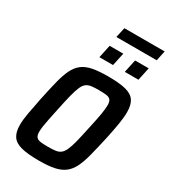

<svg xmlns="http://www.w3.org/2000/svg" viewBox="-243 -1135 1105 1256"><g transform="rotate(30 309.0 -507.0)"><path d="M262 8Q178 8 129 -4.5Q80 -17 59 -48Q38 -79 38 -133Q38 -171 47.5 -223.5Q57 -276 71 -346Q89 -431 104 -491.5Q119 -552 138.5 -592Q158 -632 188 -655Q218 -678 264.5 -687Q311 -696 380 -696Q466 -696 514.5 -683.5Q563 -671 583.5 -640Q604 -609 604 -554Q604 -516 595.5 -464Q587 -412 572 -342Q553 -257 537.5 -196.5Q522 -136 502.5 -96.5Q483 -57 453 -34Q423 -11 377.5 -1.5Q332 8 262 8ZM269 -100Q302 -100 324.5 -103Q347 -106 362.5 -117.5Q378 -129 390 -155Q402 -181 413.5 -226.5Q425 -272 440 -344Q456 -415 463.5 -459.5Q471 -504 471 -530Q471 -558 461 -570Q451 -582 429.5 -585Q408 -588 373 -588Q339 -588 316.5 -585Q294 -582 278.5 -570.5Q263 -559 251.5 -533Q240 -507 228.5 -461.5Q217 -416 202 -344Q192 -296 184.5 -260Q177 -224 173.5 -199.5Q170 -175 170 -157Q170 -130 180 -118Q190 -106 212 -103Q234 -100 269 -100ZM459 -776 480 -874H583L562 -776ZM267 -776 288 -874H391L370 -776ZM297 -946 314 -1022H618L602 -946Z"/></g></svg>

Font: Saira SemiCondensed SemiBold
Style: Italic
Weight: 600
Width: 4
Italic angle: -12°
Designer: Hector Gatti with collaboration of the Omnibus-Type team
Foundry: Omnibus-Type
Version: Version 1.101